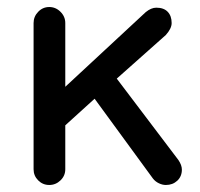

<svg xmlns="http://www.w3.org/2000/svg" viewBox="-20 -524 572 550"><path d="M76.2 -39.1V-458Q76.2 -476.6 89.4 -490.2Q102.5 -503.9 121.1 -503.9Q139.6 -503.9 153.3 -490.2Q167 -476.6 167 -458V-275.4L397.5 -489.3Q413.1 -502 427.7 -502Q449.2 -502 460.4 -490.2Q471.7 -478.5 471.7 -458Q471.7 -442.4 455.1 -423.8L314.5 -298.8L491.2 -65.4Q501 -50.8 501 -38.1Q501 -18.6 487.8 -6.3Q474.6 5.9 455.1 5.9Q445.3 5.9 435.1 1Q424.8 -3.9 418 -12.7L251 -241.2L167 -165V-39.1Q167 -20.5 153.3 -7.3Q139.6 5.9 121.1 5.9Q102.5 5.9 89.4 -7.3Q76.2 -20.5 76.2 -39.1Z"/></svg>

Font: FakePearl
Style: Regular
Weight: 400
Version: Version 1.2